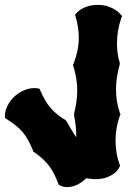

<svg xmlns="http://www.w3.org/2000/svg" viewBox="-37 -722 540 778"><path d="M458 -657.2 455.1 -650.9Q445.8 -624 441.4 -597.9Q437 -571.8 437 -546.9Q437 -526.4 439.5 -507.1Q441.9 -487.8 448.2 -467.8V-460.9Q433.1 -407.7 433.1 -358.9Q433.1 -334 437 -310.3Q440.9 -286.6 449.2 -263.2L451.2 -258.8L449.2 -254.9Q431.2 -205.1 431.2 -152.8Q431.2 -127.9 435.1 -103.5Q439 -79.1 448.2 -54.2L449.2 -48.8L446.8 -44.9Q446.8 -43.9 442.1 -36.4Q437.5 -28.8 426.3 -19.8Q415 -10.7 396 -3.4Q377 3.9 348.1 3.9Q338.4 3.9 329.6 2.7Q320.8 1.5 313 0Q312 1 311 1.7Q310.1 2.4 309.1 3.9Q287.6 22.5 269.3 29.3Q251 36.1 235.8 36.1Q222.2 36.1 214.1 33Q206.1 29.8 205.1 28.8L201.2 26.9L199.2 22Q191.9 2.4 183.3 -14.9Q174.8 -32.2 163.6 -47.6Q152.3 -63 137.2 -77.1Q122.1 -91.3 102.1 -105L98.1 -106.9L97.2 -110.8Q87.4 -134.8 77.6 -152.8Q67.9 -170.9 55.4 -185.8Q43 -200.7 26.9 -213.6Q10.7 -226.6 -11.2 -240.2L-16.1 -243.2L-17.1 -250Q-17.1 -251.5 -16.8 -259Q-16.6 -266.6 -12.9 -278.3Q-9.3 -290 -0.7 -304.2Q7.8 -318.4 23.9 -333Q35.2 -343.3 46.6 -349.4Q58.1 -355.5 68.4 -359.1Q78.6 -362.8 87.6 -364Q96.7 -365.2 103 -365.2Q108.9 -365.2 112.5 -364.5Q116.2 -363.8 117.2 -363.8L124 -361.8L126 -356Q136.2 -332.5 146.2 -315.4Q156.2 -298.3 168 -284.7Q179.7 -271 194.6 -259Q209.5 -247.1 229 -234.9L232.9 -230Q244.1 -210.4 253.2 -195.1Q262.2 -179.7 272 -166V-168.9Q272 -210 263.2 -254.9V-261.2Q269 -285.2 272.5 -308.3Q275.9 -331.5 275.9 -355Q275.9 -380.9 271.7 -405.8Q267.6 -430.7 259.8 -455.1L258.8 -460L261.2 -463.9Q271.5 -490.2 276.9 -516.8Q282.2 -543.5 282.2 -569.8Q282.2 -612.3 269 -655.8L267.1 -662.1L271 -667Q271.5 -667.5 276.9 -673.1Q282.2 -678.7 293 -685.3Q303.7 -691.9 320.3 -697Q336.9 -702.1 359.9 -702.1Q383.3 -702.1 400.6 -696Q418 -689.9 429.4 -682.6Q440.9 -675.3 446.8 -668.9Q452.6 -662.6 453.1 -662.1Z"/></svg>

Font: Hanalei Fill
Style: Regular
Weight: 400
Version: Version 1.000